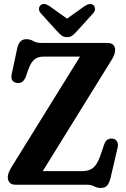

<svg xmlns="http://www.w3.org/2000/svg" viewBox="-20 -912 620 948"><path d="M531 -616 191 -67H385Q418.5 -67 438.5 -82.2Q458.5 -97.5 473.5 -138L495.5 -202Q503 -219 513.5 -224.2Q524 -229.5 539 -227Q552.5 -224.5 558.8 -211.5Q565 -198.5 560 -180L525.5 -32Q519 -7 508.8 4.5Q498.5 16 477.5 16Q459.5 16 445 8Q430.5 0 405.5 0H55Q37.5 0 28 -10.2Q18.5 -20.5 18.5 -37Q18.5 -48.5 23.5 -60.8Q28.5 -73 37.5 -88L375 -632.5H196Q167.5 -632.5 151 -619.2Q134.5 -606 122.5 -576L107 -532Q92.5 -496 60.5 -503Q31 -509.5 37.5 -544.5L64.5 -671Q74 -718.5 109 -718.5Q130 -718.5 144.5 -709.2Q159 -700 185.5 -700H511.5Q529.5 -700 539 -690.5Q548.5 -681 548.5 -665.5Q548.5 -644 531 -616ZM363.5 -762Q350 -747 339 -737.8Q328 -728.5 311.5 -728.5Q294 -728.5 282.8 -737.8Q271.5 -747 258 -762L182 -846Q171.5 -858 172.5 -869Q173.5 -880 180 -886Q196.5 -900.5 224 -882L311 -820L398 -882Q425.5 -900 442 -886Q448 -880 449 -868.8Q450 -857.5 439.5 -846Z"/></svg>

Font: Fraunces 144pt SuperSoft SemiBold
Style: Regular
Weight: 600
Version: Version 1.000;[b76b70a41]